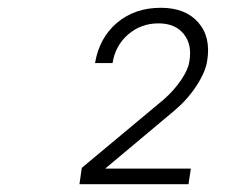

<svg xmlns="http://www.w3.org/2000/svg" viewBox="-20 -855 640 493"><path d="M184 -382 190 -424 401 -600Q427 -623 445 -649.5Q463 -676 466 -696Q474 -740 452 -767.5Q430 -795 387 -795Q342 -795 309 -766.5Q276 -738 269 -693H224Q235 -758 280.5 -796.5Q326 -835 393 -835Q456 -835 489 -797.5Q522 -760 512 -699Q508 -671 485 -635.5Q462 -600 429 -572L250 -422H470L464 -382Z"/></svg>

Font: JetBrains Mono Thin
Style: Italic
Weight: 100
Italic angle: -9°
Monospace: yes
Designer: Philipp Nurullin, Konstantin Bulenkov
Foundry: JetBrains
Version: Version 2.305; ttfautohint (v1.8.4.7-5d5b)